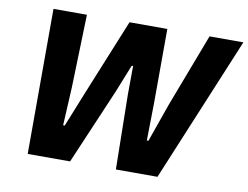

<svg xmlns="http://www.w3.org/2000/svg" viewBox="-78 -840 1228 950"><g transform="rotate(10 535.5 -364.5)"><path d="M116 0 117 -729H285L274 -363L264 -170H272L346 -354L499 -729H689L688 -359L685 -168H693L761 -361L901 -729H1071L768 0H559L553 -376L554 -519H547L491 -379L329 0Z"/></g></svg>

Font: Mona Sans ExtraLight
Style: Bold Italic
Weight: 700
Italic angle: -11.6951°
Version: Version 2.000